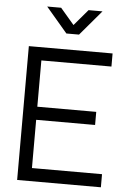

<svg xmlns="http://www.w3.org/2000/svg" viewBox="-62 -985 693 1029"><g transform="rotate(5 285.0 -470.0)"><path d="M264.5 -805H332.5L447 -940H372L298.5 -853.5L224.5 -940H149.5ZM520.5 0V-70.5H143.5V-330H460.5V-400.5H143.5V-649.5H520.5V-720H70V0Z"/></g></svg>

Font: Vela Sans
Style: Regular
Weight: 400
Designer: Principal design: Mikhail Sharanda - project Manrope.
Design modification: Ravid Balaliev
Foundry: Mikhail Sharanda
Version: Version 1.001